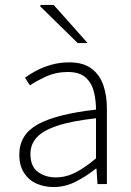

<svg xmlns="http://www.w3.org/2000/svg" viewBox="-20 -744 531 776"><path d="M197 12Q159 12 127.5 -2Q96 -16 77 -45.5Q58 -75 58 -119Q58 -200 133 -241.5Q208 -283 368 -301Q368 -338 359.5 -373Q351 -408 326.5 -430.5Q302 -453 254 -453Q206 -453 166 -434.5Q126 -416 101 -399L81 -430Q98 -443 125 -457.5Q152 -472 186.5 -482Q221 -492 260 -492Q316 -492 349.5 -467Q383 -442 397.5 -400Q412 -358 412 -307V0H374L370 -62H367Q331 -33 287.5 -10.5Q244 12 197 12ZM205 -27Q246 -27 284.5 -46.5Q323 -66 368 -104V-266Q269 -255 211 -235.5Q153 -216 128 -188Q103 -160 103 -122Q103 -71 133.5 -49Q164 -27 205 -27ZM294 -570 142 -719 145 -724H197L334 -570Z"/></svg>

Font: Source Sans 3 ExtraLight Light
Style: Regular
Weight: 300
Version: Version 3.052;hotconv 1.1.0;makeotfexe 2.6.0